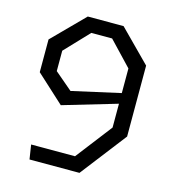

<svg xmlns="http://www.w3.org/2000/svg" viewBox="-108 -822 837 915"><g transform="rotate(15 310.0 -365.0)"><path d="M389 -730.5H212.5L60 -576.5V-415L197.5 -289L463.5 -367.5V-250L326 -71.5H109.5L120.5 -0.5H367L541.5 -226.5V-576.5ZM137 -441V-541.5L249 -659.5H351.5L463.5 -541.5V-420L224.5 -366.5Z"/></g></svg>

Font: Monaspace Krypton Light
Style: Regular
Weight: 300
Designer: Riley Cran & the Lettermatic Team
Foundry: Lettermatic
Version: Version 1.101 (Monaspace Krypton)